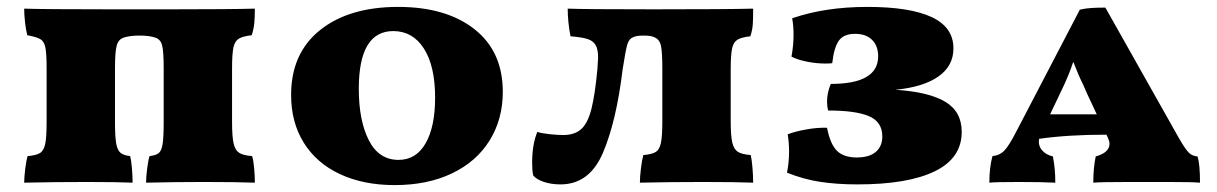

<svg xmlns="http://www.w3.org/2000/svg" viewBox="-20 -527 3525 556"><path d="M60 -75Q85 -77 96 -84Q107 -91 111 -110.5Q115 -130 115 -174V-329Q115 -371 111.5 -389Q108 -407 97 -413.5Q86 -420 59 -425Q55 -440 52.5 -462.5Q50 -485 50 -502Q106 -500 299 -500H479Q646 -500 718 -502Q718 -478 716.5 -461Q715 -444 709 -425Q683 -422 671.5 -415Q660 -408 656 -389.5Q652 -371 652 -329V-174Q652 -131 656.5 -111.5Q661 -92 672.5 -84.5Q684 -77 710 -75Q714 -63 716 -40Q718 -17 718 2Q668 0 570 0Q485 0 403 2Q403 -13 406 -37.5Q409 -62 413 -75Q432 -77 440 -84Q448 -91 451 -110.5Q454 -130 454 -174V-329Q454 -378 449.5 -395.5Q445 -413 430 -418Q412 -424 384 -424Q356 -424 338 -418Q323 -413 318 -395Q313 -377 313 -329V-174Q313 -131 316.5 -111.5Q320 -92 329 -84.5Q338 -77 357 -75Q360 -63 362 -40Q364 -17 364 2Q320 0 230 0Q138 0 50 2Q50 -13 53 -37.5Q56 -62 60 -75Z M823 -252Q823 -373 907 -440Q991 -507 1133 -507Q1272 -507 1354 -442.5Q1436 -378 1436 -261Q1436 -182 1398 -120.5Q1360 -59 1289 -25Q1218 9 1123 9Q1032 9 964 -23Q896 -55 859.5 -114Q823 -173 823 -252ZM1240 -244Q1240 -336 1207.5 -386.5Q1175 -437 1119 -437Q1019 -437 1019 -270Q1019 -178 1048 -121Q1077 -64 1134 -64Q1185 -64 1212.5 -112Q1240 -160 1240 -244Z M1524 -19Q1521 -34 1521 -55Q1521 -109 1536 -145Q1548 -141 1571 -138.5Q1594 -136 1611 -136Q1644 -136 1663 -153Q1682 -170 1692.5 -211Q1703 -252 1710 -327Q1712 -353 1712 -360Q1712 -385 1704.5 -397Q1697 -409 1681.5 -414Q1666 -419 1632 -422Q1624 -464 1624 -502Q1672 -500 1871 -500Q2091 -500 2161 -502Q2161 -473 2160 -457Q2159 -441 2153 -422Q2127 -419 2115.5 -412Q2104 -405 2100 -386.5Q2096 -368 2096 -326V-177Q2096 -134 2100.5 -114.5Q2105 -95 2116.5 -87.5Q2128 -80 2154 -78Q2157 -65 2159 -41.5Q2161 -18 2161 2Q2113 0 2014 0Q1921 0 1833 2Q1833 -14 1836 -39Q1839 -64 1843 -78Q1868 -80 1879 -87Q1890 -94 1894 -113.5Q1898 -133 1898 -177V-326Q1898 -376 1894 -394.5Q1890 -413 1875 -419Q1866 -424 1844 -424Q1822 -424 1813 -419Q1802 -415 1797 -399.5Q1792 -384 1783 -326Q1765 -176 1726 -84.5Q1687 7 1603 7Q1577 7 1555.5 0Q1534 -7 1524 -19Z M2765 -145Q2765 -69 2687 -31Q2609 7 2463 7Q2403 7 2354.5 -0.5Q2306 -8 2259 -27Q2265 -57 2265 -88Q2265 -115 2261 -138Q2281 -146 2314 -152Q2347 -158 2375 -157Q2384 -110 2403.5 -90.5Q2423 -71 2461 -71Q2497 -71 2516 -87Q2535 -103 2535 -132Q2535 -174 2496.5 -190.5Q2458 -207 2378 -207Q2375 -219 2375 -233Q2375 -259 2386 -284Q2523 -284 2523 -364Q2523 -394 2505.5 -411.5Q2488 -429 2456 -429Q2423 -429 2409 -409Q2395 -389 2390 -344Q2384 -343 2370 -343Q2344 -343 2316.5 -348.5Q2289 -354 2272 -363Q2278 -396 2278 -426Q2278 -453 2274 -474Q2369 -507 2492 -507Q2615 -507 2678 -477.5Q2741 -448 2741 -387Q2741 -336 2697.5 -305.5Q2654 -275 2573 -267Q2669 -261 2717 -232.5Q2765 -204 2765 -145Z M3455 2Q3432 0 3362 0H3310H3251Q3168 0 3146 2Q3146 -41 3153 -74Q3193 -85 3193 -111Q3193 -117 3188 -129L3184 -137Q3073 -137 2989 -125Q2986 -106 2997 -92.5Q3008 -79 3029 -74Q3036 -39 3036 2Q2998 0 2930 0Q2863 0 2845 2Q2845 -42 2854 -75Q2875 -77 2888.5 -91Q2902 -105 2923 -146L3107 -499Q3124 -503 3142 -504Q3160 -505 3181 -505L3394 -127Q3413 -94 3423 -84.5Q3433 -75 3448 -74Q3455 -51 3455 2ZM3156 -196 3127 -258 3117 -281Q3103 -309 3088 -348Q3075 -308 3051 -259L3021 -196Z"/></svg>

Font: Vollkorn SC Black
Style: Regular
Weight: 900
Designer: Friedrich Althausen
Foundry: Friedrich Althausen
Version: Version 4.015